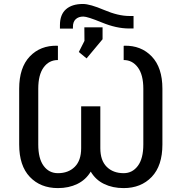

<svg xmlns="http://www.w3.org/2000/svg" viewBox="-20 -938 914 968"><path d="M603.5 -706.5 606.4 -707.5Q691.4 -709.5 745.1 -653.3Q798.8 -597.2 798.8 -490.7V-209.5Q798.8 -102.5 744.9 -46.1Q690.9 10.3 603.5 10.3Q547.9 10.3 504.9 -10.5Q461.9 -31.2 437.5 -72.8Q412.6 -31.2 369.6 -10.5Q326.7 10.3 272 10.3Q184.1 10.3 130.4 -46.1Q76.7 -102.5 76.7 -209.5V-490.7Q76.7 -597.2 130.1 -653.3Q183.6 -709.5 269 -707.5L272 -706.5V-635.3Q227.1 -635.3 200 -598.1Q172.9 -561 172.9 -490.7V-209.5Q172.9 -138.7 200 -101.8Q227.1 -64.9 272 -64.9Q324.7 -64.9 356.9 -96.9Q389.2 -128.9 389.2 -190.9V-401.9H485.8V-190.9Q485.8 -128.9 518.1 -96.9Q550.3 -64.9 603.5 -64.9Q647.5 -64.9 675 -101.8Q702.6 -138.7 702.6 -209.5V-490.7Q702.6 -561 675 -598.1Q647.5 -635.3 603.5 -635.3ZM653.3 -857.4V-794.4H630.9Q566.9 -794.4 493.9 -824.5Q420.9 -854.5 400.4 -854.5Q376 -854.5 361.8 -841.3Q347.7 -828.1 347.7 -802.7V-793.9H282.2V-811.5Q282.2 -864.3 312.5 -891.1Q342.8 -918 398.4 -918Q433.6 -918 504.9 -887.7Q576.2 -857.4 631.8 -857.4ZM416.5 -643.6 377.4 -675.8 405.8 -731.9 405.3 -800.3H497.1V-740.2Z"/></svg>

Font: GeogebraSans
Style: Regular
Weight: 400
Designer: Google
Version: Version 1.100140; 2013